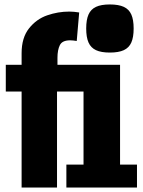

<svg xmlns="http://www.w3.org/2000/svg" viewBox="-20 -842 640 862"><path d="M77 -431H6V-551H77V-603Q77 -672.5 110.2 -714.5Q143.5 -756.5 192 -773.2Q240.5 -790 291 -790Q311.5 -790 335.5 -786L324.5 -658Q306.5 -661 295 -661Q259.5 -661 248.8 -639.5Q238 -618 238 -582.5V-563V-551H519V-103H595V0H278V-103H355V-431H236V0H77ZM367 -714Q367 -753.5 377.5 -777Q388 -800.5 411 -811.2Q434 -822 473 -822Q512.5 -822 535.8 -811.2Q559 -800.5 569.5 -777Q580 -753.5 580 -714Q580 -674.5 569.5 -651Q559 -627.5 535.8 -616.8Q512.5 -606 473 -606Q434 -606 411 -616.8Q388 -627.5 377.5 -651Q367 -674.5 367 -714Z"/></svg>

Font: JuliaMono Black
Style: Regular
Weight: 900
Monospace: yes
Designer: cormullion
Foundry: corm
Version: Version 0.054; ttfautohint (v1.8.4)